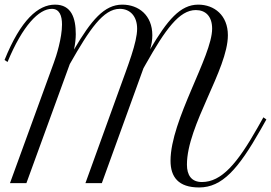

<svg xmlns="http://www.w3.org/2000/svg" viewBox="-20 -806 1192 845"><path d="M23.9 0H96.2L287.1 -523.9C374 -676.8 434.6 -767.1 507.3 -767.1C552.2 -767.1 583.5 -734.9 583.5 -679.7C583.5 -618.7 543 -517.6 502.9 -406.2L356 0H428.2L611.3 -505.4L620.6 -522C708 -676.8 769 -761.7 841.8 -761.7C884.3 -761.7 913.6 -734.9 913.6 -679.7C913.6 -558.6 730.5 -277.3 730.5 -98.6C730.5 -26.9 765.1 19 856.4 19C958 19 1028.8 -62.5 1127 -235.4L1152.3 -280.3L1139.2 -289.6L1113.8 -244.6C1023.9 -85.4 954.6 -4.9 868.7 -4.9C822.3 -4.9 802.7 -35.2 802.7 -81.5C802.7 -254.4 982.9 -500.5 982.9 -650.9C982.9 -738.8 922.9 -785.6 852.5 -785.6C773.4 -785.6 716.8 -717.8 640.6 -588.9C647 -609.9 650.4 -629.4 650.4 -650.9C650.4 -738.8 590.3 -785.6 518.1 -785.6C439 -785.6 381.8 -717.3 305.7 -587.9C311 -612.8 313.5 -636.7 313.5 -655.3C313.5 -726.6 294.4 -785.6 222.2 -785.6C148.4 -785.6 71.3 -719.2 0 -542L13.2 -533.2C79.6 -693.8 151.4 -767.1 208 -767.1C241.7 -767.1 252.9 -737.3 252.9 -698.2C252.9 -639.2 228 -559.1 216.8 -529.8Z"/></svg>

Font: Petit Formal Script
Style: Regular
Weight: 400
Designer: Pablo Impallari, Brenda Gallo, Rodrigo Fuenzalida
Foundry: Pablo Impallari, Brenda Gallo, Rodrigo Fuenzalida
Version: Version 1.001